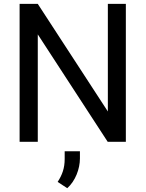

<svg xmlns="http://www.w3.org/2000/svg" viewBox="-20 -731 751 990"><path d="M628.9 -710.9H536.1V-156.2L174.8 -710.9H81.1V0H174.8V-553.7L535.2 0H628.9ZM392.1 48.8H313.5V88.4C313.5 135.7 301.3 169.9 277.3 207L326.7 239.3C368.7 202.6 392.1 139.2 392.1 86.4Z"/></svg>

Font: Bert Sans
Style: Regular
Weight: 400
Designer: Christian Robertson (Google), Cristiano Sobral
Foundry: Google, Cristiano Sobral
Version: Version 3.101